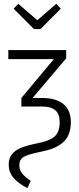

<svg xmlns="http://www.w3.org/2000/svg" viewBox="-20 -787 418 1013"><path d="M276.9 -767.1 300.8 -741.2 193.8 -633.8H159.2L51.8 -741.2L76.2 -767.1L176.8 -680.2ZM125 206.1Q75.2 179.7 50.5 150.4Q25.9 121.1 25.9 82Q25.9 35.6 59.6 10.5Q93.3 -14.6 167 -28.8Q236.8 -41.5 265.9 -64.9Q294.9 -88.4 294.9 -142.1Q294.9 -185.1 272 -205.1Q249 -225.1 201.2 -225.1H92.8V-270L264.2 -475.1H23.9V-522.9H329.1V-479L151.9 -270H203.1Q276.9 -270 315.4 -237.1Q354 -204.1 354 -142.1Q353.5 -105.5 342.5 -78.4Q331.5 -51.3 309.8 -33.4Q288.1 -15.6 260 -4.4Q231.9 6.8 192.9 14.2Q128.9 26.9 105.5 40.5Q82 54.2 82 85Q82 108.9 96.2 127.4Q110.4 146 142.1 167Z"/></svg>

Font: Fira Sans Compressed Light
Style: Regular
Weight: 300
Width: 1
Designer: Carrois Corporate & Edenspiekermann AG
Foundry: Carrois Corporate GbR & Edenspiekermann AG
Version: Version 4.203;PS 004.203;hotconv 1.0.88;makeotf.lib2.5.64775